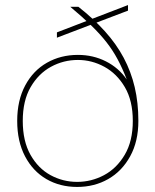

<svg xmlns="http://www.w3.org/2000/svg" viewBox="-20 -727 614 759"><path d="M285 12Q217 12 163.5 -19Q110 -50 79 -109Q48 -168 48 -249Q48 -330 79.5 -389Q111 -448 165.5 -479Q220 -510 288 -510Q348 -510 398.5 -484.5Q449 -459 481 -413Q464 -457 445 -492.5Q426 -528 401 -560Q376 -592 341.5 -625.5Q307 -659 258 -700H290Q350 -653 395 -603Q440 -553 469 -498.5Q498 -444 512.5 -382.5Q527 -321 527 -249Q527 -168 494.5 -109Q462 -50 407.5 -19Q353 12 285 12ZM285 -8Q341 -8 391 -34.5Q441 -61 473 -115Q505 -169 505 -249Q505 -329 473.5 -382.5Q442 -436 392.5 -463Q343 -490 288 -490Q231 -490 181.5 -463Q132 -436 101 -382.5Q70 -329 70 -249Q70 -169 100.5 -115Q131 -61 180 -34.5Q229 -8 285 -8ZM205 -578V-599L486 -707V-685Z"/></svg>

Font: DM Sans 20pt Thin
Style: Regular
Weight: 250
Version: Version 4.004;gftools[0.9.30]